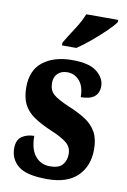

<svg xmlns="http://www.w3.org/2000/svg" viewBox="-87 -819 583 881"><g transform="rotate(10 204.0 -378.0)"><path d="M197 10Q99 10 61 -21.5Q23 -53 23 -103Q23 -143 47 -159Q71 -175 104 -175Q104 -113 130 -81.5Q156 -50 199 -50Q240 -50 257 -70Q274 -90 274 -120Q274 -152 250.5 -171.5Q227 -191 177 -212Q127 -233 94 -255.5Q61 -278 45 -309.5Q29 -341 29 -389Q29 -469 80.5 -508.5Q132 -548 216 -548Q297 -548 332 -518.5Q367 -489 367 -453Q367 -387 283 -387Q283 -437 260 -463Q237 -489 203 -489Q176 -489 159 -473Q142 -457 142 -429Q142 -395 162.5 -376.5Q183 -358 240 -334Q284 -316 317 -294.5Q350 -273 367.5 -241.5Q385 -210 385 -161Q385 -84 337.5 -37Q290 10 197 10ZM157 -619Q176 -651 202.5 -691.5Q229 -732 242 -766H391V-756Q380 -739 351 -711Q322 -683 287.5 -654Q253 -625 224 -606H157Z"/></g></svg>

Font: Noto Serif Tamil ExtraCondensed ExtraBold
Style: Italic
Weight: 800
Width: 2
Italic angle: -12°
Designer: Indian Type Foundry, Tom Grace, and the Monotype Design Team
Foundry: Monotype Imaging Inc.
Version: Version 2.003; ttfautohint (v1.8.4.7-5d5b)